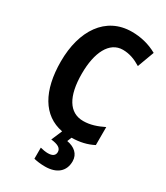

<svg xmlns="http://www.w3.org/2000/svg" viewBox="-233 -819 997 1155"><g transform="rotate(30 265.5 -242.0)"><path d="M409 130C409 79 372 49 320 40L332 10C389 9 437 -2 481 -25V-150C436 -128 392 -112 342 -112C245 -112 193 -198 193 -355C193 -502 243 -603 336 -603C383 -603 423 -587 462 -563L505 -679C450 -710 390 -724 329 -724C148 -724 47 -570 47 -356C47 -153 122 -22 264 5L232 80C278 85 304 98 304 126C304 149 288 162 255 162C239 162 221 159 202 154V231C222 236 249 240 280 240C362 240 409 199 409 130Z"/></g></svg>

Font: Noto Sans Georgian Condensed Bold
Style: Regular
Weight: 700
Width: 3
Designer: Monotype Design Team, Akaki Razmadze
Foundry: Google LLC
Version: Version 2.005